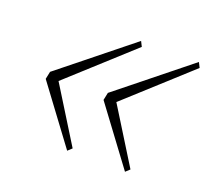

<svg xmlns="http://www.w3.org/2000/svg" viewBox="-77 -578 625 571"><g transform="rotate(20 235.5 -292.0)"><path d="M52 -280 57 -304 280 -483 288 -467 90 -287 198 -113 185 -101ZM235 -280 240 -304 463 -483 471 -467 273 -287 381 -113 368 -101Z"/></g></svg>

Font: IBM Plex Serif ExtLt
Style: Italic
Weight: 200
Italic angle: -14°
Designer: Mike Abbink, Paul van der Laan, Pieter van Rosmalen
Foundry: Bold Monday
Version: Version 3.001